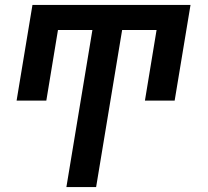

<svg xmlns="http://www.w3.org/2000/svg" viewBox="-20 -540 840 775"><path d="M248 215 353 -419H214L167 -134H47L111 -520H749L685 -134H565L612 -419H473L368 215Z"/></svg>

Font: Iosevka Aile Oblique
Style: Bold
Weight: 700
Italic angle: -9°
Designer: Belleve Invis
Foundry: Belleve Invis
Version: Version 31.1.0; ttfautohint (v1.8.4)